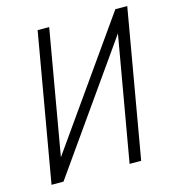

<svg xmlns="http://www.w3.org/2000/svg" viewBox="-106 -801 815 892"><g transform="rotate(-15 301.5 -355.5)"><path d="M107.4 -112.3 529.8 -711.4 586.9 -710.9 463.4 0H407.7L512.2 -599.6L89.8 0H32.2L155.8 -710.9H211.4Z"/></g></svg>

Font: Roboto Condensed Light
Style: Italic
Weight: 300
Italic angle: -12°
Designer: Christian Robertson
Foundry: Google
Version: Version 3.0; 2020